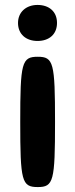

<svg xmlns="http://www.w3.org/2000/svg" viewBox="-20 -758 305 778"><path d="M203 -264C203 -504 197 -528 133 -528C68 -528 62 -504 62 -264C62 -24 68 0 133 0C197 0 203 -24 203 -264ZM132 -592C179 -592 211 -619 211 -665C211 -711 179 -738 132 -738C86 -738 53 -709 53 -665C53 -619 86 -592 132 -592Z"/></svg>

Font: Asimov Print
Style: A
Weight: 500
Designer: Google
Version: Version 2.000980: 2014